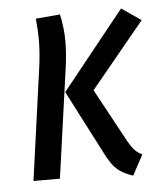

<svg xmlns="http://www.w3.org/2000/svg" viewBox="-45 -578 537 629"><g transform="rotate(-5 224.0 -263.5)"><path d="M280 -68 170 -281 376 -538 440 -494 263 -279 359 -102Q370 -83 380 -72.5Q390 -62 404 -56L368 11Q334 0 315.5 -17Q297 -34 280 -68ZM91 -360Q99 -415 99 -462Q99 -487 95 -529L175 -536Q185 -492 185 -446Q185 -406 178 -357L128 0H41Z"/></g></svg>

Font: Fira Sans Extra Condensed
Style: Italic
Weight: 400
Width: 3
Italic angle: -8°
Designer: Carrois Corporate & Edenspiekermann AG
Foundry: Carrois Corporate GbR & Edenspiekermann AG
Version: Version 4.203